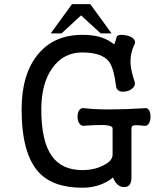

<svg xmlns="http://www.w3.org/2000/svg" viewBox="-20 -877 790 915"><path d="M516.6 -264.6V-139.6Q516.6 -110.4 472.7 -88.9Q429.7 -66.4 372.1 -66.4Q275.4 -66.4 227.5 -132.8Q176.8 -203.1 176.8 -355.5Q176.8 -479.5 229.5 -552.7Q282.2 -627 372.1 -627Q464.8 -627 499 -584Q522.5 -553.7 533.2 -464.8Q535.2 -449.2 550.8 -442.4Q565.4 -437.5 585 -442.4Q603.5 -447.3 614.3 -459Q626 -471.7 622.1 -486.3Q605.5 -535.2 602.5 -568.4Q598.6 -621.1 622.1 -668Q627 -681.6 616.2 -692.4Q606.4 -702.1 587.9 -707Q569.3 -711.9 554.7 -710.9Q538.1 -709 536.1 -701.2L529.3 -678.7Q526.4 -668.9 524.4 -667Q522.5 -665 515.6 -671.9Q487.3 -692.4 452.1 -702.1Q418 -710.9 372.1 -710.9Q236.3 -710.9 160.2 -617.2Q83 -522.5 83 -355.5Q83 -145.5 164.1 -56.6Q232.4 17.6 372.1 17.6Q412.1 17.6 447.3 6.8Q488.3 -5.9 518.6 -31.2Q536.1 13.7 571.3 14.6Q606.4 14.6 606.4 -30.3V-264.6Q606.4 -277.3 617.2 -279.3Q624 -281.2 648.4 -279.3L669.9 -277.3Q682.6 -276.4 690.4 -290Q697.3 -302.7 697.3 -321.3Q697.3 -339.8 690.4 -351.6Q682.6 -364.3 669.9 -361.3Q574.2 -355.5 502 -355.5Q428.7 -355.5 381.8 -361.3Q366.2 -364.3 357.4 -351.6Q349.6 -338.9 349.6 -320.3Q349.6 -301.8 357.4 -290Q366.2 -275.4 381.8 -277.3L385.7 -278.3Q449.2 -282.2 474.6 -281.2Q516.6 -279.3 516.6 -264.6ZM273.4 -717.8 366.2 -803.7 460 -717.8H511.7L410.2 -857.4H323.2L221.7 -717.8Z"/></svg>

Font: Gungsuh
Style: Regular
Weight: 400
Version: Version 2.21